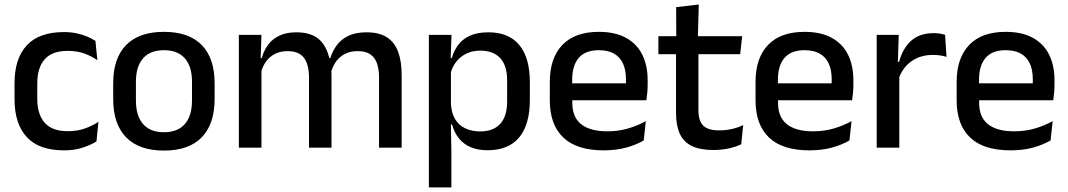

<svg xmlns="http://www.w3.org/2000/svg" viewBox="-20 -640 4628 832"><path d="M257.5 11.5Q148.5 11.5 95.8 -46.2Q43 -104 43 -209.5V-280Q43 -386 96 -443.5Q149 -501 257.5 -501Q287.5 -501 312.8 -495.5Q338 -490 358.5 -481.2Q379 -472.5 393.5 -463L402 -379Q378 -396 346.5 -407.8Q315 -419.5 273 -419.5Q206 -419.5 173.8 -383.2Q141.5 -347 141.5 -278V-212Q141.5 -144.5 173.8 -108Q206 -71.5 273 -71.5Q315.5 -71.5 348 -83.2Q380.5 -95 406.5 -112L398 -27Q375 -12.5 339.2 -0.5Q303.5 11.5 257.5 11.5Z M690.5 12.5Q582.5 12.5 526.5 -45Q470.5 -102.5 470.5 -210.5V-280Q470.5 -387.5 526.5 -444.8Q582.5 -502 690.5 -502Q798.5 -502 854.2 -444.8Q910 -387.5 910 -280V-210.5Q910 -102.5 854.2 -45Q798.5 12.5 690.5 12.5ZM690.5 -67Q750 -67 781 -102.5Q812 -138 812 -204.5V-286Q812 -352 781 -387.2Q750 -422.5 690.5 -422.5Q631 -422.5 600 -387.2Q569 -352 569 -286V-204.5Q569 -138 600 -102.5Q631 -67 690.5 -67Z M1720.5 0H1622.5V-304.5Q1622.5 -339 1613.8 -364.8Q1605 -390.5 1584.8 -404.5Q1564.5 -418.5 1530 -418.5Q1497 -418.5 1473 -405.5Q1449 -392.5 1434.2 -370.5Q1419.5 -348.5 1413 -320.5L1400 -388.5H1411.5Q1420.5 -418 1439 -443.5Q1457.5 -469 1489 -484.5Q1520.5 -500 1568.5 -500Q1622.5 -500 1656 -478.8Q1689.5 -457.5 1705 -416.2Q1720.5 -375 1720.5 -315.5ZM1113 0H1015V-489H1113L1109 -374.5L1113 -368.5ZM1416.5 0H1319V-304.5Q1319 -339 1310.2 -364.8Q1301.5 -390.5 1281.2 -404.5Q1261 -418.5 1226.5 -418.5Q1193.5 -418.5 1169.5 -405.5Q1145.5 -392.5 1130.8 -370.5Q1116 -348.5 1109.5 -320.5L1093.5 -388.5H1114.5Q1122.5 -419.5 1140.8 -444.8Q1159 -470 1189.5 -485Q1220 -500 1264.5 -500Q1332.5 -500 1367.5 -465Q1402.5 -430 1411.5 -363Q1414 -353.5 1415.2 -341.5Q1416.5 -329.5 1416.5 -318Z M2093 11Q2049.5 11 2018.2 -2.8Q1987 -16.5 1967.5 -41.8Q1948 -67 1939 -100.5H1906.5L1934 -193Q1935.5 -152 1951.5 -124.8Q1967.5 -97.5 1995.8 -84Q2024 -70.5 2061 -70.5Q2117.5 -70.5 2147.5 -103.2Q2177.5 -136 2177.5 -199.5V-293Q2177.5 -355.5 2147.8 -388Q2118 -420.5 2061 -420.5Q2027 -420.5 2000.5 -407.5Q1974 -394.5 1956.8 -372.2Q1939.5 -350 1932.5 -321.5L1909.5 -388.5H1938Q1946.5 -419.5 1965 -444.8Q1983.5 -470 2015.8 -485Q2048 -500 2097 -500Q2184.5 -500 2230.2 -445Q2276 -390 2276 -284.5V-207Q2276 -100.5 2230 -44.8Q2184 11 2093 11ZM1936 172H1838.5V-489H1936.5L1932.5 -374.5L1934 -345.5V-140.5L1933.5 -121.5L1936 17Z M2596 11.5Q2479 11.5 2420.8 -44.2Q2362.5 -100 2362.5 -205V-285Q2362.5 -388.5 2416.8 -445.2Q2471 -502 2575 -502Q2645.5 -502 2692.5 -476.2Q2739.5 -450.5 2763 -403.5Q2786.5 -356.5 2786.5 -292V-273.5Q2786.5 -256.5 2785 -239Q2783.5 -221.5 2781 -205.5H2691Q2692 -231.5 2692.2 -254.5Q2692.5 -277.5 2692.5 -296.5Q2692.5 -337 2679.5 -365Q2666.5 -393 2640.5 -407.8Q2614.5 -422.5 2575 -422.5Q2516.5 -422.5 2488 -389.2Q2459.5 -356 2459.5 -294.5V-248.5L2460 -237V-193.5Q2460 -166 2468.2 -143.5Q2476.5 -121 2494.8 -104.8Q2513 -88.5 2542 -79.8Q2571 -71 2612.5 -71Q2659.5 -71 2700.8 -83Q2742 -95 2778.5 -115L2769.5 -31.5Q2736.5 -12 2692.8 -0.2Q2649 11.5 2596 11.5ZM2761 -205.5H2414.5V-279H2761Z M3071 10Q3012.5 10 2977 -7.8Q2941.5 -25.5 2925.5 -61.2Q2909.5 -97 2909.5 -150.5V-449.5H3006.5V-162Q3006.5 -117 3027 -96Q3047.5 -75 3096 -75Q3125 -75 3151.5 -81Q3178 -87 3200.5 -98L3192 -15Q3168 -3 3136.5 3.5Q3105 10 3071 10ZM3187.5 -405H2833V-483H3196ZM3004 -474.5H2910.5L2910 -609L3008 -620.5Z M3487.5 11.5Q3370.5 11.5 3312.2 -44.2Q3254 -100 3254 -205V-285Q3254 -388.5 3308.2 -445.2Q3362.5 -502 3466.5 -502Q3537 -502 3584 -476.2Q3631 -450.5 3654.5 -403.5Q3678 -356.5 3678 -292V-273.5Q3678 -256.5 3676.5 -239Q3675 -221.5 3672.5 -205.5H3582.5Q3583.5 -231.5 3583.8 -254.5Q3584 -277.5 3584 -296.5Q3584 -337 3571 -365Q3558 -393 3532 -407.8Q3506 -422.5 3466.5 -422.5Q3408 -422.5 3379.5 -389.2Q3351 -356 3351 -294.5V-248.5L3351.5 -237V-193.5Q3351.5 -166 3359.8 -143.5Q3368 -121 3386.2 -104.8Q3404.5 -88.5 3433.5 -79.8Q3462.5 -71 3504 -71Q3551 -71 3592.2 -83Q3633.5 -95 3670 -115L3661 -31.5Q3628 -12 3584.2 -0.2Q3540.5 11.5 3487.5 11.5ZM3652.5 -205.5H3306V-279H3652.5Z M3873 -295.5 3852 -372H3876Q3891.5 -430 3928 -463.2Q3964.5 -496.5 4027.5 -496.5Q4042.5 -496.5 4054.2 -494.2Q4066 -492 4075.5 -489L4081.5 -393.5Q4069.5 -397.5 4054.5 -399.8Q4039.5 -402 4022 -402Q3968.5 -402 3929.5 -374.5Q3890.5 -347 3873 -295.5ZM3877 0H3779V-489H3874.5L3870 -346.5L3877 -339.5Z M4359 11.5Q4242 11.5 4183.8 -44.2Q4125.5 -100 4125.5 -205V-285Q4125.5 -388.5 4179.8 -445.2Q4234 -502 4338 -502Q4408.5 -502 4455.5 -476.2Q4502.5 -450.5 4526 -403.5Q4549.5 -356.5 4549.5 -292V-273.5Q4549.5 -256.5 4548 -239Q4546.5 -221.5 4544 -205.5H4454Q4455 -231.5 4455.2 -254.5Q4455.5 -277.5 4455.5 -296.5Q4455.5 -337 4442.5 -365Q4429.5 -393 4403.5 -407.8Q4377.5 -422.5 4338 -422.5Q4279.5 -422.5 4251 -389.2Q4222.5 -356 4222.5 -294.5V-248.5L4223 -237V-193.5Q4223 -166 4231.2 -143.5Q4239.5 -121 4257.8 -104.8Q4276 -88.5 4305 -79.8Q4334 -71 4375.5 -71Q4422.5 -71 4463.8 -83Q4505 -95 4541.5 -115L4532.5 -31.5Q4499.5 -12 4455.8 -0.2Q4412 11.5 4359 11.5ZM4524 -205.5H4177.5V-279H4524Z"/></svg>

Font: Anek Kannada Medium Medium
Style: Regular
Weight: 500
Version: Version 1.003